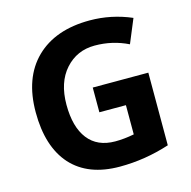

<svg xmlns="http://www.w3.org/2000/svg" viewBox="-107 -830 938 945"><g transform="rotate(-15 362.0 -357.0)"><path d="M644 -400.9V-30.8Q519 9.8 390.1 9.8Q229 9.8 143.1 -85Q58.1 -180.2 58.1 -355.5Q58.1 -530.8 156.7 -627.4Q255.9 -724.1 431.2 -724.1Q541 -724.1 643.1 -680.2L592.8 -559.1Q513.7 -598.1 422.9 -598.1Q332 -598.1 272.9 -532Q213.9 -465.8 213.9 -352.3Q213.9 -238.8 261.5 -177.5Q309.1 -116.2 399.9 -116.2Q445.8 -116.2 496.1 -126V-274.9H360.8V-400.9Z"/></g></svg>

Font: OpenSansHebrew-Bold
Style: Bold
Weight: 700
Foundry: Ascender Corporation, Yanek Iontef
Version: Version 2.001;PS 002.001;hotconv 1.0.70;makeotf.lib2.5.58329